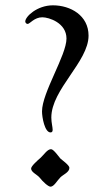

<svg xmlns="http://www.w3.org/2000/svg" viewBox="-20 -693 390 722"><path d="M75 -612C75 -609 78 -603 84 -603C92 -603 109 -628 139 -628C164 -628 230 -607 230 -548C230 -485 138 -345 138 -274C138 -252 148 -195 170 -195C176 -195 178 -199 178 -205C178 -215 173 -232 173 -251C173 -357 313 -461 313 -559C313 -635 245 -673 179 -673C120 -673 75 -631 75 -612ZM97 -59C97 -45 121 -36 130 -24C140 -11 161 9 170 9C183 9 195 -14 207 -26C218 -37 241 -45 241 -62C241 -72 211 -93 207 -97C203 -101 182 -132 172 -132C158 -132 146 -112 133 -100C118 -87 97 -68 97 -59Z"/></svg>

Font: OFL Sorts Mill Goudy
Style: Regular
Weight: 500
Version: Version 003.000